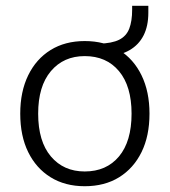

<svg xmlns="http://www.w3.org/2000/svg" viewBox="-20 -636 587 664"><path d="M273 8Q205 8 155 -23Q105 -54 77.5 -110Q50 -166 50 -243Q50 -319 77.5 -375.5Q105 -432 155 -463Q205 -494 273 -494Q342 -494 392 -463Q442 -432 469.5 -375.5Q497 -319 497 -243Q497 -166 469.5 -110Q442 -54 392 -23Q342 8 273 8ZM273 -43Q348 -43 391.5 -95Q435 -147 435 -243Q435 -338 391.5 -390Q348 -442 273 -442Q200 -442 156 -390Q112 -338 112 -243Q112 -147 156 -95Q200 -43 273 -43ZM350 -441 322 -462V-485Q367 -486 392 -498.5Q417 -511 427 -537Q437 -563 437 -602V-616H493V-592Q493 -546 476.5 -513.5Q460 -481 428 -462.5Q396 -444 350 -441Z"/></svg>

Font: Nunito Sans 12pt ExtraLight 12pt Light
Style: Regular
Weight: 300
Version: Version 3.101;gftools[0.9.27]